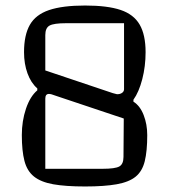

<svg xmlns="http://www.w3.org/2000/svg" viewBox="-20 -660 612 695"><path d="M288 -640Q369 -640 416.5 -624Q464 -608 485.5 -571Q507 -534 507 -471Q507 -420 495 -373.5Q483 -327 463 -299V-292Q487 -277 500 -243.5Q513 -210 513 -171Q513 -113 504 -76.5Q495 -40 471 -20.5Q447 -1 402.5 7Q358 15 288 15Q217 15 172.5 7Q128 -1 103 -21Q78 -41 68.5 -77.5Q59 -114 59 -171Q59 -222 74 -266.5Q89 -311 115 -333V-340Q92 -360 79.5 -394.5Q67 -429 67 -471Q67 -533 88 -570Q109 -607 157.5 -623.5Q206 -640 288 -640ZM180 -314Q165 -320 157 -320Q144 -320 144 -303V-49H351Q397 -49 412 -57.5Q427 -66 427 -92L428 -231ZM388 -323Q393 -322 397.5 -320.5Q402 -319 405 -319Q415 -319 422 -324Q429 -329 429 -337V-576H219Q175 -576 159.5 -567.5Q144 -559 144 -533V-405Z"/></svg>

Font: Changa ExtraLight Light
Style: Regular
Weight: 300
Version: Version 3.002; ttfautohint (v1.8.2)